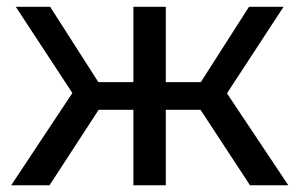

<svg xmlns="http://www.w3.org/2000/svg" viewBox="-20 -550 889 570"><path d="M13.2 0 194.8 -273.9 26.9 -529.8H128.9L272 -306.2H376V-529.8H472.2V-306.2H576.2L719.2 -529.8H821.8L653.8 -272.9L835.9 0H722.2L575.2 -224.1H472.2V0H376V-224.1H272.9L127 0Z"/></svg>

Font: Montserrat Medium
Style: Regular
Weight: 500
Designer: Julieta Ulanovsky
Foundry: Julieta Ulanovsky
Version: Version 7.200